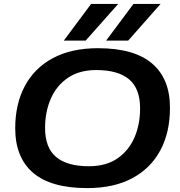

<svg xmlns="http://www.w3.org/2000/svg" viewBox="-20 -956 924 984"><path d="M427 8Q241 8 149.5 -70.5Q58 -149 58 -299Q58 -422 107 -514.5Q156 -607 251 -658Q346 -709 482 -709Q668 -709 760 -630Q852 -551 851 -402Q851 -278 802 -186Q753 -94 658.5 -43Q564 8 427 8ZM436 -104Q523 -104 581 -143.5Q639 -183 668.5 -250Q698 -317 698 -401Q698 -502 641.5 -549.5Q585 -597 473 -597Q387 -597 328.5 -557.5Q270 -518 240.5 -450.5Q211 -383 211 -300Q211 -199 267.5 -151.5Q324 -104 436 -104ZM524 -748 664 -936H803L637 -748ZM307 -748 447 -936H586L419 -748Z"/></svg>

Font: Georama Extended SemiBold
Style: Italic
Weight: 600
Width: 7
Italic angle: -9°
Designer: Jean-Baptiste Levee
Foundry: Production Type
Version: Version 1.000